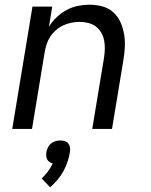

<svg xmlns="http://www.w3.org/2000/svg" viewBox="-20 -548 640 816"><path d="M32 0 118 -520H202L188 -434Q201 -456 220.5 -474.5Q240 -493 263 -505.5Q286 -518 311 -523Q336 -528 361 -528Q389 -528 416 -520.5Q443 -513 462 -495.5Q481 -478 492 -453.5Q503 -429 507.5 -402Q512 -375 510.5 -347Q509 -319 504 -290L456 0H372L422 -302Q425 -321 425.5 -340Q426 -359 422.5 -376.5Q419 -394 410 -409.5Q401 -425 387 -435.5Q373 -446 355 -450.5Q337 -455 318 -455Q301 -455 283.5 -451.5Q266 -448 249.5 -440.5Q233 -433 218.5 -420.5Q204 -408 194 -393Q184 -378 178.5 -361Q173 -344 170 -327L116 0ZM193 248 157 210Q172 197 184 180.5Q196 164 204 147Q197 145 190.5 140.5Q184 136 180.5 129.5Q177 123 176.5 115Q176 107 177 99Q179 89 183.5 79Q188 69 196.5 62Q205 55 215.5 52Q226 49 236 49Q246 49 255.5 52Q265 55 270.5 62Q276 69 277.5 79Q279 89 277 99Q274 119 267 139.5Q260 160 249.5 179.5Q239 199 224.5 216Q210 233 193 248Z"/></svg>

Font: Iosevka Aile
Style: Italic
Weight: 400
Italic angle: -9°
Designer: Belleve Invis
Foundry: Belleve Invis
Version: Version 28.0.1; ttfautohint (v1.8.4)